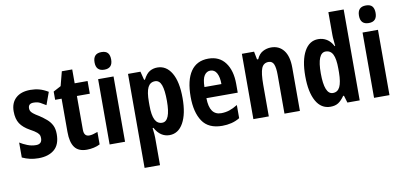

<svg xmlns="http://www.w3.org/2000/svg" viewBox="-86 -1051 3332 1581"><g transform="rotate(-10 1580.0 -260.5)"><path d="M345 -160Q345 -72 296 -31Q247 10 164 10Q126 10 93 2.5Q60 -5 28 -20V-145Q55 -128 90 -114Q125 -100 162 -100Q212 -100 212 -149Q212 -161 209 -172Q206 -183 190 -197.5Q174 -212 135 -233Q79 -264 53.5 -303Q28 -342 28 -405Q28 -476 71.5 -516Q115 -556 194 -556Q233 -556 268 -546.5Q303 -537 341 -514L303 -409Q278 -425 256 -436.5Q234 -448 201 -448Q157 -448 157 -408Q157 -396 161.5 -386Q166 -376 181.5 -363Q197 -350 231 -330Q261 -310 287.5 -287.5Q314 -265 329.5 -235Q345 -205 345 -160Z M607 -102Q622 -102 639 -106.5Q656 -111 678 -119V-15Q656 -3 626.5 3.5Q597 10 568 10Q498 10 466.5 -32.5Q435 -75 435 -162V-440H381V-509L445 -543L476 -662H563V-546H671V-440H563V-158Q563 -102 607 -102Z M824 -761Q861 -761 877 -742Q893 -723 893 -687Q893 -614 824 -614Q754 -614 754 -687Q754 -761 824 -761ZM888 -546V0H759V-546Z M1255 -556Q1330 -556 1373.5 -482.5Q1417 -409 1417 -272Q1417 -140 1375 -65Q1333 10 1259 10Q1222 10 1191.5 -10Q1161 -30 1138 -72H1131Q1135 -40 1136.5 -19.5Q1138 1 1138 10V240H1009V-546H1113L1131 -475H1138Q1163 -523 1191.5 -539.5Q1220 -556 1255 -556ZM1217 -448Q1176 -448 1157 -410Q1138 -372 1138 -287V-259Q1138 -177 1157.5 -139Q1177 -101 1217 -101Q1286 -101 1286 -271Q1286 -360 1270 -404Q1254 -448 1217 -448Z M1681 -555Q1773 -555 1822.5 -488.5Q1872 -422 1872 -310V-237H1610Q1611 -164 1636 -129Q1661 -94 1709 -94Q1745 -94 1777.5 -104.5Q1810 -115 1847 -138V-28Q1814 -8 1777 1Q1740 10 1700 10Q1585 10 1534.5 -65.5Q1484 -141 1484 -270Q1484 -409 1534 -482Q1584 -555 1681 -555ZM1680 -455Q1650 -455 1630.5 -426.5Q1611 -398 1610 -330H1752Q1752 -388 1734 -421.5Q1716 -455 1680 -455Z M2206 -556Q2273 -556 2311.5 -506.5Q2350 -457 2350 -362V0H2221V-325Q2221 -383 2209 -412.5Q2197 -442 2165 -442Q2123 -442 2106.5 -402Q2090 -362 2090 -264V0H1961V-546H2063L2076 -479H2086Q2104 -521 2136.5 -538.5Q2169 -556 2206 -556Z M2605 10Q2527 10 2485 -65Q2443 -140 2443 -274Q2443 -407 2484.5 -481.5Q2526 -556 2600 -556Q2639 -556 2671 -536.5Q2703 -517 2724 -476H2729Q2727 -506 2724.5 -527Q2722 -548 2722 -569V-760H2850V0H2747L2729 -60H2722Q2697 -24 2671 -7Q2645 10 2605 10ZM2644 -98Q2684 -98 2702.5 -136Q2721 -174 2722 -256V-288Q2722 -370 2703 -407.5Q2684 -445 2643 -445Q2573 -445 2573 -275Q2573 -98 2644 -98Z M3035 -761Q3072 -761 3088 -742Q3104 -723 3104 -687Q3104 -614 3035 -614Q2965 -614 2965 -687Q2965 -761 3035 -761ZM3099 -546V0H2970V-546Z"/></g></svg>

Font: Noto Sans Gujarati UI ExtraCondensed
Style: Bold
Weight: 700
Width: 2
Designer: Jelle Bosma - Monotype Design Team, Universal Thirst
Foundry: Monotype Imaging Inc.
Version: Version 2.106; ttfautohint (v1.8.4.7-5d5b)